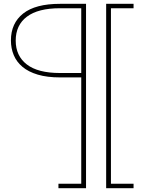

<svg xmlns="http://www.w3.org/2000/svg" viewBox="-20 -772 770 1002"><path d="M285 210V187H404V-745H429V210ZM677 210H534V-752H677V-729H559V187H677ZM425 -368H294Q226 -368 177.2 -382.5Q128.5 -397 97.5 -423Q66.5 -449 51.8 -484.2Q37 -519.5 37 -561Q37 -651 101 -701.5Q165 -752 293 -752H429V-729H293Q179 -729 120.5 -685Q62 -641 62 -560Q62 -480.5 119.8 -435.8Q177.5 -391 293 -391H425Z"/></svg>

Font: Hepta Slab ExtraLight ExtraLight
Style: Regular
Weight: 250
Version: Version 1.102